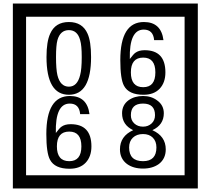

<svg xmlns="http://www.w3.org/2000/svg" viewBox="-20 -980 1195 1090"><path d="M1103 90H53V-960H1103ZM1028 15V-885H128V15ZM497 -656Q497 -442 371 -442Q244 -442 244 -656Q244 -744 265 -789Q294 -855 371 -855Q448 -855 477 -789Q497 -745 497 -656ZM444 -656Q444 -723 435 -752Q420 -809 371 -809Q322 -809 306 -752Q298 -723 298 -656Q298 -587 306 -553Q322 -488 371 -488Q419 -488 435 -554Q444 -587 444 -656ZM919 -569Q919 -511 886.5 -476.5Q854 -442 795 -442Q711 -442 684 -493Q663 -531 663 -639Q663 -855 797 -855Q895 -855 908 -752H855Q850 -812 796 -812Q713 -812 717 -645Q738 -673 748 -680Q768 -695 801 -695Q919 -695 919 -569ZM862 -569Q862 -653 793 -653Q723 -653 723 -569Q723 -485 793 -485Q862 -485 862 -569ZM499 -149Q499 -91 466.5 -56.5Q434 -22 375 -22Q291 -22 264 -73Q243 -111 243 -219Q243 -435 377 -435Q475 -435 488 -332H435Q430 -392 376 -392Q293 -392 297 -225Q318 -253 328 -260Q348 -275 381 -275Q499 -275 499 -149ZM442 -149Q442 -233 373 -233Q303 -233 303 -149Q303 -65 373 -65Q442 -65 442 -149ZM921 -132Q921 -79 882 -49Q846 -23 792 -23Q737 -23 701 -49Q661 -79 661 -132Q661 -207 736 -241Q673 -271 673 -337Q673 -384 710 -411Q744 -435 792 -435Q839 -435 872 -410Q910 -383 910 -337Q910 -271 845 -241Q921 -207 921 -132ZM860 -326Q860 -392 792 -392Q723 -392 723 -326Q723 -297 742.5 -279Q762 -261 792 -261Q821 -261 840.5 -279Q860 -297 860 -326ZM868 -143Q868 -178 847.5 -198.5Q827 -219 792 -219Q756 -219 734.5 -198.5Q713 -178 713 -143Q713 -65 792 -65Q868 -65 868 -143Z"/></svg>

Font: Unicode BMP Fallback SIL
Style: Regular
Weight: 400
Foundry: NRSI, SIL International
Version: Version 5.1 Based on Unicode 5.1